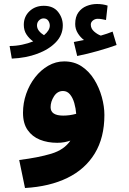

<svg xmlns="http://www.w3.org/2000/svg" viewBox="-20 -710 647 960"><path d="M105 230 76 90Q172 78 236.5 58.5Q301 39 332 -7Q318 -2 301.5 1Q285 4 266 4Q218 4 179.5 -11.5Q141 -27 118 -60Q95 -93 95 -146Q95 -195 111 -241Q127 -287 155.5 -323.5Q184 -360 221.5 -381.5Q259 -403 301 -403Q351 -403 388.5 -378Q426 -353 451 -312.5Q476 -272 489 -225Q502 -178 502 -135Q502 -22 454 57Q406 136 317 179.5Q228 223 105 230ZM233 -174Q233 -132 296 -132Q329 -132 361 -141Q359 -168 351.5 -194.5Q344 -221 330 -238Q316 -255 295 -255Q267 -255 250 -228.5Q233 -202 233 -174ZM366 -430 349 -500Q381 -506 400 -510Q382 -523 369 -544Q356 -565 356 -590Q356 -626 372 -648Q388 -670 413 -680Q438 -690 465 -690Q494 -690 518 -682L510 -610Q500 -612 490 -614Q480 -616 468 -616Q455 -616 444.5 -607.5Q434 -599 434 -587Q434 -567 450.5 -552.5Q467 -538 484 -532Q516 -541 543 -552L563 -485Q525 -471 470.5 -455.5Q416 -440 366 -430ZM39 -417 28 -480Q60 -480 90.5 -486.5Q121 -493 146 -503Q126 -517 112.5 -537.5Q99 -558 99 -586Q99 -627 127.5 -654Q156 -681 199 -681Q246 -681 270 -651Q294 -621 294 -583Q294 -535 259.5 -499Q225 -463 167.5 -441.5Q110 -420 39 -417ZM165 -583Q165 -568 175 -555.5Q185 -543 200 -534Q229 -558 229 -582Q229 -596 221 -607Q213 -618 198 -618Q185 -618 175 -608Q165 -598 165 -583Z"/></svg>

Font: Noto IKEA Arabic
Style: Bold
Weight: 700
Designer: Monotype Design Team
Foundry: Monotype Imaging Inc.
Version: Version 1.200